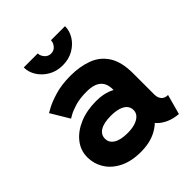

<svg xmlns="http://www.w3.org/2000/svg" viewBox="-203 -850 989 989"><g transform="rotate(-45 291.5 -355.5)"><path d="M251.5 12.2Q316.9 12.2 363.8 -12.3Q410.6 -36.9 435.8 -77.6Q460.9 -118.4 460.9 -167.2Q460.9 -216.1 438.7 -254.4Q416.5 -292.7 374.4 -314.8Q332.3 -336.9 272.9 -336.9Q204.6 -336.9 151.2 -314.2Q97.9 -291.5 67.3 -252.6Q36.6 -213.6 36.6 -164.8Q36.6 -116 61.8 -75.8Q86.9 -35.6 135 -11.7Q183.1 12.2 251.5 12.2ZM377.4 -167.2Q377.4 -147.7 364 -133.8Q350.6 -119.9 327 -112.4Q303.5 -105 272.9 -105Q221.7 -105 195.1 -121.5Q168.5 -137.9 168.5 -167.2Q168.5 -196.5 195.1 -213Q221.7 -229.5 272.9 -229.5Q307.1 -229.5 330.4 -222Q353.8 -214.6 365.6 -200.7Q377.4 -186.8 377.4 -167.2ZM509.3 -147.5V-301.8Q509.3 -387.2 477.8 -435.3Q446.3 -483.4 392.7 -502.9Q339.1 -522.5 272.9 -522.5Q207 -522.5 158.8 -507.9Q110.6 -493.4 84.4 -478.9Q58.1 -464.4 58.1 -464.4L118.2 -363.8Q118.2 -363.8 136.2 -374.3Q154.3 -384.8 188.7 -395.3Q223.1 -405.8 272.7 -405.8Q300.3 -405.8 320.1 -400.1Q339.8 -394.5 352.5 -383.3Q365.2 -372.1 371.3 -355.6Q377.4 -339.1 377.4 -316.9V-224.1L389.6 -214.1V-127.4L377.4 -115.7Q377.4 -95.7 387 -74.5Q396.5 -53.2 415.2 -34.7Q433.8 -16.1 462 -3.5Q490.2 9 527.8 12.2L557.6 -96.7Q533.4 -96.7 521.4 -111.1Q509.3 -125.5 509.3 -147.5ZM282.7 -587.9Q326.7 -587.9 360.7 -607.4Q394.8 -627 413.9 -657.7Q433.1 -688.5 433.1 -722.7H330.6Q330.6 -705.3 317.4 -689.3Q304.2 -673.3 282.7 -673.3Q261.7 -673.3 248 -689.3Q234.4 -705.3 234.4 -722.7H132.3Q132.3 -688.5 151.7 -657.7Q171.1 -627 205 -607.4Q238.8 -587.9 282.7 -587.9Z"/></g></svg>

Font: Giphurs
Style: Regular
Weight: 400
Version: Version 2.010